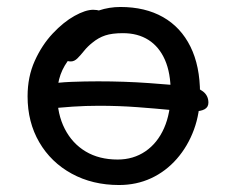

<svg xmlns="http://www.w3.org/2000/svg" viewBox="-20 -518 661 550"><path d="M321 12Q245 12 185.5 -20.5Q126 -53 92.5 -110.5Q59 -168 59 -242Q59 -298 79.5 -343.5Q100 -389 131 -422Q162 -455 193.5 -472.5Q225 -490 247 -490Q258 -490 266 -487Q274 -484 278.5 -477.5Q283 -471 283 -460Q283 -446 279 -435.5Q275 -425 265 -416.5Q255 -408 235 -398Q203 -378 183 -354.5Q163 -331 153.5 -304.5Q144 -278 144 -246Q144 -191 165.5 -149Q187 -107 225.5 -84Q264 -61 317 -61Q362 -61 396.5 -84.5Q431 -108 450 -151Q469 -194 469 -253Q469 -309 452.5 -346.5Q436 -384 405.5 -403.5Q375 -423 332 -423Q301 -423 281.5 -416.5Q262 -410 245 -396Q231 -385 221 -372.5Q211 -360 202 -351Q193 -342 183 -342Q174 -342 168.5 -345.5Q163 -349 160.5 -356.5Q158 -364 158 -378Q158 -401 171.5 -422Q185 -443 209 -460.5Q233 -478 263 -488Q293 -498 325 -498Q396 -498 447 -469Q498 -440 525.5 -384.5Q553 -329 553 -250Q553 -194 535.5 -146.5Q518 -99 486.5 -63Q455 -27 413 -7.5Q371 12 321 12ZM535 -199Q510 -199 468.5 -203Q427 -207 374 -211Q321 -215 263 -215Q226 -215 187.5 -212.5Q149 -210 110 -205V-276Q146 -282 184.5 -283.5Q223 -285 261 -285Q337 -285 406.5 -280Q476 -275 522 -271Q546 -268 561.5 -256Q577 -244 577 -224Q577 -211 566 -205Q555 -199 535 -199Z"/></svg>

Font: Shantell Sans
Style: Regular
Weight: 400
Designer: Stephen Nixon, Anya Danilova, Shantell Martin
Foundry: Arrow Type
Version: Version 1.008;[ac192a2d6]